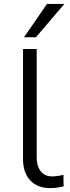

<svg xmlns="http://www.w3.org/2000/svg" viewBox="-20 -956 359 984"><path d="M236 8Q172 8 135 -31.5Q98 -71 98 -141V-705H168V-150Q168 -120 177.5 -97.5Q187 -75 204.5 -63.5Q222 -52 246 -52Q261 -52 275.5 -54Q290 -56 305 -60L306 -1Q290 3 273.5 5.5Q257 8 236 8ZM103 -765 221 -936H310L164 -765Z"/></svg>

Font: Nunito Sans 7pt Light
Style: Regular
Weight: 300
Designer: Vernon Adams
Foundry: Vernon Adams
Version: Version 3.101;gftools[0.9.27]